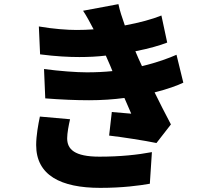

<svg xmlns="http://www.w3.org/2000/svg" viewBox="-20 -847 1040 929"><path d="M173 -283C165 -245 155 -191 155 -145C155 1 274 62 465 62C573 62 654 51 705 42L715 -111C646 -98 563 -89 461 -89C340 -89 305 -125 305 -178C305 -202 312 -240 319 -270ZM834 -582C800 -567 743 -545 667 -527L650 -564L635 -599C702 -612 756 -628 789 -641L761 -772C717 -754 654 -737 584 -724C571 -761 559 -797 553 -827L382 -795C400 -768 415 -739 433 -705C405 -703 378 -702 351 -702C306 -702 236 -707 168 -719L174 -584C251 -574 314 -571 364 -571C407 -571 451 -573 492 -578L513 -530L524 -503C486 -499 444 -497 400 -497C349 -497 269 -503 193 -513L199 -371C274 -365 349 -362 411 -362C472 -362 529 -366 582 -373L615 -297C590 -299 555 -302 521 -305L508 -191C576 -183 679 -167 737 -155L807 -245C779 -298 752 -351 728 -400C792 -416 840 -434 867 -447Z"/></svg>

Font: Noto Sans T Chinese Black
Style: Bold
Weight: 900
Designer: Ryoko NISHIZUKA (kana & ideographs); Paul D. Hunt (Latin, Greek & Cyrillic); Wenlong ZHANG (bopomofo); Sandoll Communica
Foundry: Adobe Systems Incorporated
Version: Version 1.000;PS 1;hotconv 1.0.78;makeotf.lib2.5.61930